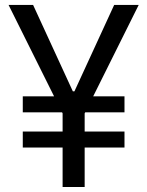

<svg xmlns="http://www.w3.org/2000/svg" viewBox="-20 -747 588 767"><path d="M271 -382.1H277.3L436.1 -727.3H534.1L352.3 -362.2H477.3V-298.3H320.3L318.2 -294V-221.6H477.3V-157.7H318.2V0H230.1V-157.7H71V-221.6H230.1V-294L228 -298.3H71V-362.2H196L14.2 -727.3H112.2Z"/></svg>

Font: Fast_Sans-Dotted
Style: Regular
Weight: 400
Version: Version 3.018